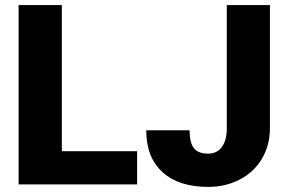

<svg xmlns="http://www.w3.org/2000/svg" viewBox="-20 -731 1144 761"><path d="M225.1 -131.8H523.4V0H53.7V-710.9H225.1ZM878.9 -710.9H1049.8V-223.1Q1049.8 -155.3 1018.3 -102.1Q986.8 -48.8 930.4 -19.5Q874 9.8 804.7 9.8Q688.5 9.8 624 -48.8Q559.6 -107.4 559.6 -214.8H731.4Q731.4 -166 748.3 -144Q765.1 -122.1 804.7 -122.1Q840.3 -122.1 859.6 -148.7Q878.9 -175.3 878.9 -223.1Z"/></svg>

Font: Roboto Black
Style: Regular
Weight: 900
Designer: Google
Version: Version 2.134; 2016